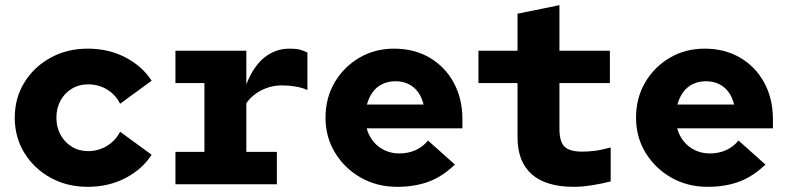

<svg xmlns="http://www.w3.org/2000/svg" viewBox="-20 -712 3040 742"><path d="M319 10Q238.9 10 175 -25.4Q111.1 -60.8 74 -121.4Q37 -182 37 -256.8Q37 -332.7 74 -393.1Q111.1 -453.5 175 -488.7Q238.9 -524 319 -524Q400 -524 465 -490Q530 -456 566 -400L444 -311Q427 -346 394 -366Q361 -386 320 -386Q285 -386 257.4 -369.1Q229.7 -352.3 213.8 -323.4Q198 -294.4 198 -256.9Q198 -220 214 -191Q230 -162 257.6 -145Q285.2 -128 320 -128Q361 -128 394 -148.5Q427 -169 444 -203L566 -114Q530 -58 465 -24Q400 10 319 10Z M658 0V-125H770V-391H658V-516H932V-386Q960 -457 1002.5 -490.5Q1045 -524 1099 -524Q1122 -524 1135.5 -521Q1149 -518 1168 -509V-364Q1149 -373 1122.5 -377.5Q1096 -382 1070 -382Q1028 -382 991 -363.5Q954 -345 932 -313V-125H1050V0Z M1515 10Q1437 10 1374.5 -25.5Q1312 -61 1275 -121.5Q1238 -182 1238 -257Q1238 -333 1273 -393Q1308 -453 1368 -488.5Q1428 -524 1503 -524Q1581 -524 1640.5 -489Q1700 -454 1733.5 -392.5Q1767 -331 1767 -251V-216H1397Q1405 -187 1423 -165Q1441 -143 1467 -131Q1493 -119 1523 -119Q1558 -119 1586.5 -132Q1615 -145 1634 -169L1738 -76Q1689 -29 1635.5 -9.5Q1582 10 1515 10ZM1398 -308H1617Q1610 -337 1595 -357Q1580 -377 1558 -387.5Q1536 -398 1508 -398Q1481 -398 1458.5 -387.5Q1436 -377 1421 -357Q1406 -337 1398 -308Z M2198 10Q2090 10 2035 -38.5Q1980 -87 1980 -182V-391H1829V-516H1980V-659L2142 -692V-516H2337V-391H2142V-214Q2142 -165 2161.5 -145.5Q2181 -126 2230 -126Q2252 -126 2277 -129Q2302 -132 2340 -142V-11Q2310 -3 2270.5 3.5Q2231 10 2198 10Z M2715 10Q2637 10 2574.5 -25.5Q2512 -61 2475 -121.5Q2438 -182 2438 -257Q2438 -333 2473 -393Q2508 -453 2568 -488.5Q2628 -524 2703 -524Q2781 -524 2840.5 -489Q2900 -454 2933.5 -392.5Q2967 -331 2967 -251V-216H2597Q2605 -187 2623 -165Q2641 -143 2667 -131Q2693 -119 2723 -119Q2758 -119 2786.5 -132Q2815 -145 2834 -169L2938 -76Q2889 -29 2835.5 -9.5Q2782 10 2715 10ZM2598 -308H2817Q2810 -337 2795 -357Q2780 -377 2758 -387.5Q2736 -398 2708 -398Q2681 -398 2658.5 -387.5Q2636 -377 2621 -357Q2606 -337 2598 -308Z"/></svg>

Font: Red Hat Mono
Style: Regular
Weight: 300
Monospace: yes
Designer: Pentagram, MCKL
Foundry: Pentagram, MCKL
Version: Version 1.023